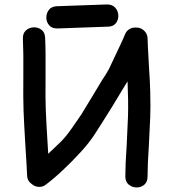

<svg xmlns="http://www.w3.org/2000/svg" viewBox="-20 -839 780 864"><path d="M186 -8Q221 -34 262.5 -73Q304 -112 342.5 -154Q381 -196 405 -233L444 -294L486 -361L527 -429L554 -473Q558 -382 556 -315Q555 -281 550 -184Q544 -98 544 -45Q544 -21 559 -8.5Q574 4 594 4.5Q614 5 629 -7.5Q644 -20 644 -45Q644 -97 650 -187Q655 -277 656 -311Q657 -329 657 -362Q657 -395 656 -428Q655 -461 654 -480Q653 -493 651.5 -519Q650 -545 648.5 -574Q647 -603 645.5 -629Q644 -655 644 -668Q643 -688 627.5 -702Q612 -716 591 -715Q575 -716 561.5 -707.5Q548 -699 542 -683L532 -660L522 -638L470 -528L456 -504L441 -481L394 -403L346 -324L304 -263Q277 -224 252 -199.5Q227 -175 197 -147Q187 -307 186 -345Q184 -391 185 -500Q186 -612 183 -670Q182 -694 166 -705.5Q150 -717 130.5 -716Q111 -715 96.5 -702Q82 -689 83 -664Q86 -604 85 -500Q84 -391 86 -341Q88 -286 94 -188Q100 -96 102 -49Q103 -24 124 -10Q137 1 154.5 2Q172 3 186 -8ZM240 -711Q420 -718 464 -719Q489 -719 501 -734Q513 -749 512.5 -769Q512 -789 499 -804Q486 -819 462 -819Q418 -818 236 -811Q211 -810 199.5 -794Q188 -778 188.5 -758.5Q189 -739 202 -724.5Q215 -710 240 -711Z"/></svg>

Font: Balsamiq Sans
Style: Regular
Weight: 400
Designer: Michael Angeles
Foundry: Balsamiq SRL
Version: Version 1.020; ttfautohint (v1.8.4.7-5d5b);gftools[0.9.26]